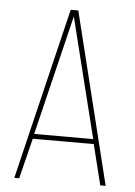

<svg xmlns="http://www.w3.org/2000/svg" viewBox="-51 -741 550 781"><g transform="rotate(5 223.5 -350.5)"><path d="M347 -165H98L57 0H37L206 -701H237L410 0H388ZM221 -675 102 -185H343Z"/></g></svg>

Font: Bebas Neue Light
Style: Regular
Weight: 300
Designer: Ryoichi Tsunekawa
Foundry: Ryoichi Tsunekawa
Version: Version 001.003; ttfautohint (v1.5.65-e2d9)